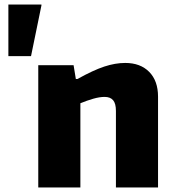

<svg xmlns="http://www.w3.org/2000/svg" viewBox="-20 -828 768 848"><path d="M163 -808V-804L117 -580H17V-808ZM149 -540H305L315 -479H322Q392 -518 440.5 -534Q489 -550 533 -550Q600 -550 639 -510.5Q678 -471 678 -401V0H492V-338Q492 -371 479.5 -385.5Q467 -400 442 -400Q420 -400 392 -392Q364 -384 335 -372V0H149Z"/></svg>

Font: Encode Sans Narrow
Style: ExtraBold
Weight: 800
Designer: Pablo Impallari, Andres Torresi
Foundry: Pablo Impallari, Andres Torresi
Version: Version 1.000; ttfautohint (v1.00) -l 8 -r 50 -G 200 -x 14 -